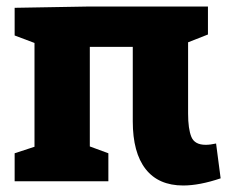

<svg xmlns="http://www.w3.org/2000/svg" viewBox="-20 -557 702 590"><path d="M25 0V-86L86 -106V-425L25 -448V-533L255 -537H619V-451L558 -427V-208Q558 -161 568 -136.5Q578 -112 612 -112Q626 -112 644 -116L658 -9Q593 13 543 13Q467 13 427.5 -37.5Q388 -88 388 -184V-413H256V-107L313 -86V0Z"/></svg>

Font: Bitter ExtraBold
Style: Regular
Weight: 800
Designer: Sol Matas, and Bitter project Authors
Foundry: Sol Matas
Version: Version 2.001